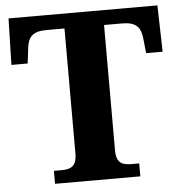

<svg xmlns="http://www.w3.org/2000/svg" viewBox="-52 -763 762 812"><g transform="rotate(-5 329.5 -357.0)"><path d="M149 0H511V-55H480C442 -55 414 -62 414 -119V-651H491C551 -651 569 -626 574 -582L581 -517H651L646 -714H14L9 -517H78L86 -582C91 -626 109 -651 168 -651H246V-120C246 -63 218 -55 179 -55H149Z"/></g></svg>

Font: Noto Serif Hentaigana Bold
Style: Regular
Weight: 700
Designer: Kazuhiro Yamada
Foundry: nipponia
Version: Version 1.000